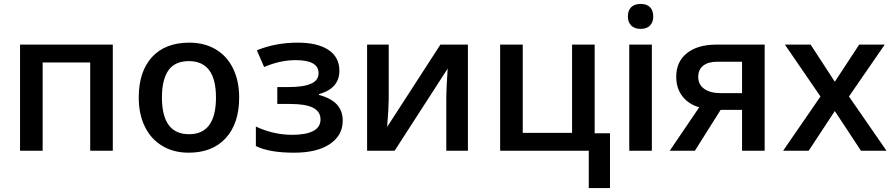

<svg xmlns="http://www.w3.org/2000/svg" viewBox="-20 -767 4544 977"><path d="M82 0H197V-449H439V0H554V-540H82Z M943 -550Q821 -550 753.5 -476.5Q686 -403 686 -271Q686 -185 717 -123Q748 -59 806 -24.5Q864 10 940 10Q1061 10 1129 -64.5Q1197 -139 1197 -271Q1197 -355 1166 -418.5Q1135 -482 1077.5 -516Q1020 -550 943 -550ZM941 -456Q1079 -456 1079 -271Q1079 -84 942 -84Q804 -84 804 -271Q804 -362 837 -409Q870 -456 941 -456Z M1391 -238H1457Q1536 -238 1573.5 -218.5Q1611 -199 1611 -159Q1611 -120 1574 -100.5Q1537 -81 1467 -81Q1372 -81 1282 -123V-24Q1349 10 1477 10Q1593 10 1658.5 -34Q1724 -78 1724 -153Q1724 -202 1695 -234.5Q1666 -267 1603 -284V-288Q1707 -317 1707 -407Q1707 -476 1651.5 -513Q1596 -550 1495 -550Q1382 -550 1287 -511L1324 -426Q1406 -461 1484 -461Q1601 -461 1601 -395Q1601 -358 1564 -342Q1527 -324 1448 -324H1391Z M1848 0H1988L2258 -418Q2251 -310 2251 -272V0H2361V-540H2221L1950 -121Q1958 -222 1958 -263V-540H1848Z M2891 -540V-91H2640V-540H2525V0H2976V190H3084V-89H3006V-540Z M3240 -620Q3271 -620 3287.5 -637Q3304 -654 3304 -683Q3304 -714 3287.5 -730.5Q3271 -747 3240 -747Q3209 -747 3192 -730.5Q3175 -714 3175 -683Q3175 -654 3192 -637Q3209 -620 3240 -620ZM3182 -540V0H3297V-540Z M3756 -208V0H3871V-540H3625Q3530 -540 3475.5 -496.5Q3421 -453 3421 -377Q3421 -318 3452 -277.5Q3483 -237 3538 -221L3388 0H3516L3647 -208ZM3631 -453H3756V-293H3649Q3595 -293 3564 -314.5Q3533 -336 3533 -376Q3533 -413 3558.5 -433Q3584 -453 3631 -453Z M4095 0 4228 -202 4361 0H4491L4300 -276L4482 -540H4352L4228 -351L4105 -540H3974L4155 -276L3965 0Z"/></svg>

Font: OpenSansMMV
Style: Semibold
Weight: 600
Designer: Steve Matteson
Foundry: Ascender Corporation
Version: Version 6.000